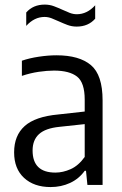

<svg xmlns="http://www.w3.org/2000/svg" viewBox="-20 -786 520 816"><path d="M195 9Q124.5 9 82.2 -30Q40 -69 40 -138.5Q40 -210 84.8 -250.2Q129.5 -290.5 227.5 -299.5L340 -312V-362.5Q340 -435 307.5 -460.5Q275 -486 209.5 -486Q180.5 -486 144.5 -480.8Q108.5 -475.5 73 -463.5V-528Q105 -539 145 -545Q185 -551 220 -551Q317 -551 366.5 -509.2Q416 -467.5 416 -359.5V0H351.5L345.5 -60H340Q315.5 -26 277.8 -8.5Q240 9 195 9ZM118.5 -146.5Q118.5 -52.5 215.5 -52.5Q247.5 -52.5 280.5 -67.2Q313.5 -82 340 -119V-258.5L233 -247Q173 -241 145.8 -216Q118.5 -191 118.5 -146.5ZM306 -673Q285 -673 266.5 -680Q248 -687 230.5 -695Q214.5 -702.5 199.5 -708.2Q184.5 -714 169.5 -714Q126 -714 91.5 -676V-733Q121 -766.5 170 -766.5Q191 -766.5 209.5 -759.5Q228 -752.5 245.5 -744.5Q261.5 -737 276.5 -731.2Q291.5 -725.5 306.5 -725.5Q350 -725.5 384.5 -763.5V-706.5Q355 -673 306 -673Z"/></svg>

Font: Encode Sans SemiCondensed SemiCondensed
Style: Regular
Weight: 400
Width: 4
Designer: Multiple Designers
Foundry: Impallari Type
Version: Version 3.000; ttfautohint (v1.8.3) -l 8 -r 50 -G 200 -x 14 